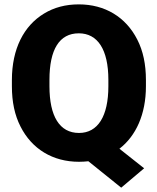

<svg xmlns="http://www.w3.org/2000/svg" viewBox="-20 -741 730 891"><path d="M657.2 -369.6C657.2 -442.4 644 -504.9 617.2 -557.1C564 -662.1 466.8 -720.7 345.7 -720.7C284.7 -720.7 231 -706.5 184.6 -678.2C90.8 -621.6 35.2 -514.6 35.2 -369.6V-340.8C35.2 -268.1 48.3 -206.1 75.2 -153.8C127.9 -49.3 225.1 9.8 346.7 9.8C361.8 9.8 376 8.8 390.1 7.3L542.5 129.9L648.9 40L534.2 -50.8C610.8 -109.9 657.2 -210.4 657.2 -340.8ZM482.9 -340.8C482.9 -201.7 434.1 -124 346.7 -124C256.3 -124 209.5 -201.7 209.5 -340.8V-370.6C209.5 -511.2 255.4 -586.4 345.7 -586.4C433.1 -586.4 482.9 -511.2 482.9 -370.6Z"/></svg>

Font: Vazirmatn Black
Style: Regular
Weight: 900
Designer: Saber Rastikerdar
Foundry: Saber Rastikerdar
Version: Version 33.003